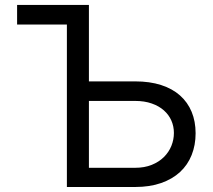

<svg xmlns="http://www.w3.org/2000/svg" viewBox="-20 -747 852 767"><path d="M48.3 -727.3H335.2V-421.9H519.9Q578.5 -421.9 623.6 -407.3Q668.7 -392.8 699.2 -365.6Q729.8 -338.4 745.6 -300.2Q761.4 -262.1 761.4 -214.5Q761.4 -167.3 745.6 -127.7Q729.8 -88.1 699.2 -59.8Q668.7 -31.6 623.6 -15.8Q578.5 0 519.9 0H247.2V-649.1H48.3ZM335.2 -76.7H519.9Q557.2 -76.7 586.1 -88.4Q615.1 -100.1 634.8 -119.7Q654.5 -139.2 664.6 -164.2Q674.7 -189.3 674.7 -215.9Q674.7 -242.2 664.6 -265.3Q654.5 -288.4 634.8 -305.9Q615.1 -323.5 586.1 -333.6Q557.2 -343.8 519.9 -343.8H335.2Z"/></svg>

Font: Fast_Sans
Style: Regular
Weight: 400
Designer: Rasmus Andersson
Foundry: rsms
Version: Version 3.018;git-588b23468